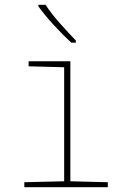

<svg xmlns="http://www.w3.org/2000/svg" viewBox="-20 -785 540 805"><path d="M82 0V-21L249 -25V-503L100 -507V-528H275V-25L432 -21V0ZM279 -606Q245 -637 206 -679.5Q167 -722 141 -758V-765H171Q195 -728 231 -687.5Q267 -647 298 -615V-606Z"/></svg>

Font: Noto Sans Mono ExtraCondensed Thin
Style: Regular
Weight: 100
Width: 2
Designer: Monotype Design Team
Foundry: Monotype Imaging Inc.
Version: Version 2.014; ttfautohint (v1.8.4.7-5d5b)